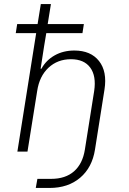

<svg xmlns="http://www.w3.org/2000/svg" viewBox="-20 -750 640 950"><path d="M157 180 165 135H233Q304 135 346.5 97.5Q389 60 400 -10L446 -300Q457 -374 426.5 -415.5Q396 -457 331 -457Q265 -457 220 -415Q175 -373 164 -300L116 0H66L159 -586H58L65 -631H166L182 -730H232L216 -631H395L388 -586H209L198 -520L181 -410H185Q208 -452 250.5 -476Q293 -500 348 -500Q429 -500 470 -448Q511 -396 497 -307L450 -10Q436 79 376.5 129.5Q317 180 225 180Z"/></svg>

Font: NKDuy Mono Thin
Style: Italic
Weight: 100
Italic angle: -9°
Monospace: yes
Designer: NKDuy
Foundry: NKDuy
Version: Version 2.251; ttfautohint (v1.8.4.7-5d5b)